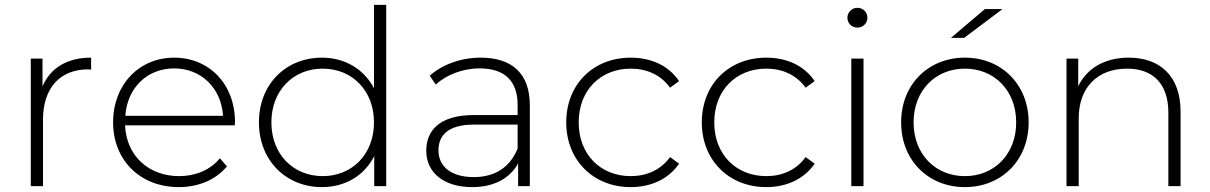

<svg xmlns="http://www.w3.org/2000/svg" viewBox="-20 -762 4953 786"><path d="M154 -522C154 -522 154 -408 154 -408C186 -484 255 -526 353 -526C353 -526 353 -477 353 -477C349 -477 345 -478 341 -478C225 -478 156 -401 156 -272C156 -272 156 0 156 0C156 0 106 0 106 0C106 0 106 -522 106 -522C106 -522 154 -522 154 -522Z M942 -263C942 -259 941 -254 941 -249C941 -249 492 -249 492 -249C497 -125 588 -41 713 -41C779 -41 840 -65 880 -114C880 -114 909 -81 909 -81C863 -25 791 4 712 4C554 4 443 -106 443 -261C443 -416 550 -526 693 -526C836 -526 942 -418 942 -263ZM693 -482C582 -482 501 -402 493 -288C493 -288 893 -288 893 -288C886 -401 804 -482 693 -482Z M1511 -401C1511 -401 1511 -742 1511 -742C1511 -742 1561 -742 1561 -742C1561 -742 1561 0 1561 0C1561 0 1512 0 1512 0C1512 0 1512 -123 1512 -123C1471 -42 1392 4 1298 4C1151 4 1040 -105 1040 -261C1040 -418 1151 -526 1298 -526C1391 -526 1469 -480 1511 -401ZM1301 -41C1421 -41 1511 -130 1511 -261C1511 -392 1421 -481 1301 -481C1181 -481 1091 -392 1091 -261C1091 -130 1181 -41 1301 -41Z M1948 -526C2077 -526 2149 -460 2149 -331C2149 -331 2149 0 2149 0C2149 0 2101 0 2101 0C2101 0 2101 -93 2101 -93C2068 -33 2004 4 1913 4C1796 4 1725 -56 1725 -145C1725 -224 1775 -291 1920 -291C1920 -291 2099 -291 2099 -291C2099 -291 2099 -333 2099 -333C2099 -430 2046 -482 1944 -482C1872 -482 1807 -455 1764 -416C1764 -416 1739 -452 1739 -452C1791 -498 1867 -526 1948 -526ZM1920 -37C2008 -37 2069 -79 2099 -154C2099 -154 2099 -252 2099 -252C2099 -252 1921 -252 1921 -252C1813 -252 1775 -207 1775 -147C1775 -79 1828 -37 1920 -37Z M2562 4C2409 4 2298 -106 2298 -261C2298 -417 2409 -526 2562 -526C2645 -526 2717 -494 2760 -430C2760 -430 2723 -403 2723 -403C2685 -456 2627 -481 2562 -481C2439 -481 2349 -393 2349 -261C2349 -129 2439 -41 2562 -41C2627 -41 2685 -66 2723 -119C2723 -119 2760 -92 2760 -92C2717 -29 2645 4 2562 4Z M3117 4C2964 4 2853 -106 2853 -261C2853 -417 2964 -526 3117 -526C3200 -526 3272 -494 3315 -430C3315 -430 3278 -403 3278 -403C3240 -456 3182 -481 3117 -481C2994 -481 2904 -393 2904 -261C2904 -129 2994 -41 3117 -41C3182 -41 3240 -66 3278 -119C3278 -119 3315 -92 3315 -92C3272 -29 3200 4 3117 4Z M3490 -649C3467 -649 3449 -667 3449 -689C3449 -711 3467 -730 3490 -730C3513 -730 3531 -712 3531 -690C3531 -667 3513 -649 3490 -649ZM3515 0C3515 0 3465 0 3465 0C3465 0 3465 -522 3465 -522C3465 -522 3515 -522 3515 -522C3515 -522 3515 0 3515 0Z M3927 -607C3927 -607 3873 -607 3873 -607C3873 -607 4012 -725 4012 -725C4012 -725 4084 -725 4084 -725C4084 -725 3927 -607 3927 -607ZM3930 4C3780 4 3669 -106 3669 -261C3669 -416 3780 -526 3930 -526C4080 -526 4191 -416 4191 -261C4191 -106 4080 4 3930 4ZM3930 -41C4050 -41 4140 -130 4140 -261C4140 -392 4050 -481 3930 -481C3810 -481 3720 -392 3720 -261C3720 -130 3810 -41 3930 -41Z M4601 -526C4728 -526 4813 -451 4813 -305C4813 -305 4813 0 4813 0C4813 0 4763 0 4763 0C4763 0 4763 -301 4763 -301C4763 -419 4700 -481 4594 -481C4471 -481 4396 -402 4396 -278C4396 -278 4396 0 4396 0C4396 0 4346 0 4346 0C4346 0 4346 -522 4346 -522C4346 -522 4394 -522 4394 -522C4394 -522 4394 -409 4394 -409C4429 -482 4502 -526 4601 -526Z"/></svg>

Font: TamingNoise
Style: Regular
Weight: 500
Designer: Julieta Ulanovsky
Foundry: Julieta Ulanovsky
Version: ""